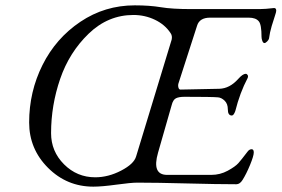

<svg xmlns="http://www.w3.org/2000/svg" viewBox="-20 -684 1053 718"><path d="M329 14Q230 14 159.5 -56.5Q89 -127 89 -226Q89 -341 139 -441Q189 -541 280.5 -602.5Q372 -664 484 -664Q540 -664 581.5 -657Q623 -650 696 -650H951Q962 -650 974.5 -651Q987 -652 995 -653Q1003 -654 1005 -654Q1013 -654 1013 -644Q1013 -639 1008 -624.5Q1003 -610 996 -586.5Q989 -563 986 -540Q985 -535 979 -529Q973 -523 969 -523Q964 -523 961 -531Q958 -539 958 -546Q958 -592 948 -604Q937 -618 910 -618H766Q726 -618 717 -588L648 -374Q645 -366 647 -357.5Q649 -349 655 -349L800 -352Q839 -353 871 -389Q888 -408 899 -408Q903 -408 906 -403.5Q909 -399 906 -392Q877 -337 860 -269Q854 -252 847 -252Q832 -252 832 -275Q832 -296 820 -307.5Q808 -319 795 -320Q772 -322 670 -322Q649 -322 638 -316.5Q627 -311 622 -291L571 -113Q547 -30 605 -30H770Q803 -30 831.5 -45.5Q860 -61 871.5 -74Q883 -87 905 -116Q912 -126 921 -126Q929 -126 929 -114Q929 -101 915 -67Q901 -33 887 -11Q877 5 864 5Q792 5 679 2Q566 -1 494 -1Q470 -1 415.5 6.5Q361 14 329 14ZM618 -560Q597 -592 559.5 -610Q522 -628 479 -628Q384 -628 311.5 -558Q239 -488 205 -389Q171 -290 171 -186Q171 -118 219.5 -69.5Q268 -21 336 -21Q385 -21 433 -46Q481 -71 489 -99L622 -536Q625 -550 618 -560Z"/></svg>

Font: EB Garamond 12
Style: Italic
Weight: 400
Italic angle: -17°
Version: Version 0.016; ttfautohint (v1.8.4)